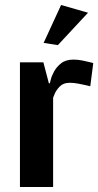

<svg xmlns="http://www.w3.org/2000/svg" viewBox="-20 -750 395 770"><path d="M212 -569 155 -578 225 -730 333 -699ZM60 0V-500H154L176 -416H180Q180 -416 183.5 -430.5Q187 -445 197 -463.5Q207 -482 225.5 -496.5Q244 -511 275 -511Q291 -511 309.5 -507.5Q328 -504 341 -500.5Q354 -497 354 -497L342 -404Q342 -404 328 -407.5Q314 -411 294.5 -414.5Q275 -418 259 -418Q234 -418 219.5 -403Q205 -388 199 -373Q193 -358 193 -358V0Z"/></svg>

Font: Arsenal SC
Style: Bold
Weight: 700
Designer: Andrij Shevchenko
Foundry: Stairsfor
Version: Version 2.001; ttfautohint (v1.8.4.7-5d5b)